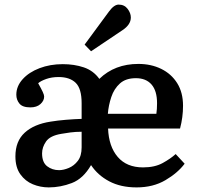

<svg xmlns="http://www.w3.org/2000/svg" viewBox="-20 -801 859 835"><path d="M192 14Q156 14 123 0.5Q90 -13 68.5 -43Q47 -73 47 -121Q47 -187 87.5 -224Q128 -261 200 -272Q230 -277 266.5 -280Q303 -283 335 -284V-352Q335 -416 309 -441Q283 -466 235 -466Q205 -466 181 -457.5Q157 -449 146 -439Q160 -414 166 -401Q172 -388 172 -381Q172 -363 156 -348.5Q140 -334 112 -334Q78 -334 64.5 -350.5Q51 -367 51 -389Q51 -426 78.5 -456.5Q106 -487 152 -504.5Q198 -522 253 -522Q303 -522 344.5 -508Q386 -494 412 -458Q479 -523 582 -523Q637 -523 681 -501.5Q725 -480 750.5 -439.5Q776 -399 776 -341Q776 -291 763 -242H450Q453 -164 492 -118.5Q531 -73 602 -73Q653 -73 687.5 -92Q722 -111 744 -131L783 -89Q753 -49 699.5 -17.5Q646 14 574 14Q505 14 455 -12.5Q405 -39 376 -83Q342 -24 292.5 -5Q243 14 192 14ZM449 -306H660Q663 -326 663 -352Q663 -406 639 -433.5Q615 -461 571 -461Q527 -461 501.5 -438Q476 -415 464 -379Q452 -343 449 -306ZM237 -61Q256 -61 279 -70.5Q302 -80 318.5 -101.5Q335 -123 335 -160V-228Q309 -228 286 -225Q263 -222 247 -219Q198 -211 180.5 -186Q163 -161 163 -134Q163 -95 185 -78Q207 -61 237 -61ZM376 -578 348 -607 454 -751Q476 -781 496 -781Q521 -781 535 -762.5Q549 -744 549 -725Q549 -694 513 -670Z"/></svg>

Font: Literata 12pt Medium
Style: Regular
Weight: 500
Designer: Latin by Veronika Burian and Jose Scaglione. Greek by Irene Vlachou. Cyrillic by Vera Evstafieva.
Foundry: TypeTogether
Version: Version 3.002